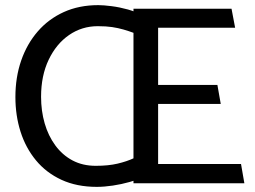

<svg xmlns="http://www.w3.org/2000/svg" viewBox="-20 -714 992 748"><path d="M536 -653Q511 -668 478.5 -677Q446 -686 414.5 -690Q383 -694 363 -694Q288 -694 228.5 -667Q169 -640 127 -591.5Q85 -543 62.5 -478Q40 -413 40 -336Q40 -264 60 -201Q80 -138 120 -89.5Q160 -41 219.5 -13.5Q279 14 357 14Q386 14 419.5 9Q453 4 485 -5Q517 -14 539 -26L502 -98Q474 -85 438 -76.5Q402 -68 353 -68Q302 -68 262.5 -89Q223 -110 195.5 -147.5Q168 -185 154 -233.5Q140 -282 140 -337Q140 -419 169.5 -481Q199 -543 249 -577.5Q299 -612 361 -612Q394 -612 417 -608.5Q440 -605 461 -599Q482 -593 506 -584ZM932 0 919 -75H596V-309H840L827 -383H596V-606H896L882 -680H500V0Z"/></svg>

Font: Catamaran Thin Medium
Style: Regular
Weight: 500
Version: Version 2.000